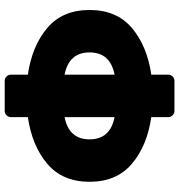

<svg xmlns="http://www.w3.org/2000/svg" viewBox="8 -768 780 837"><g transform="rotate(-90 398.5 -350.0)"><path d="M773 -350Q773 -232 694.5 -165.5Q616 -99 491 -81V-7Q491 4 483 12Q475 20 464 20H333Q322 20 314 12Q306 4 306 -7V-81Q181 -99 102.5 -165.5Q24 -232 24 -350Q24 -468 102.5 -534.5Q181 -601 306 -619V-693Q306 -704 314 -712Q322 -720 333 -720H464Q475 -720 483 -712Q491 -704 491 -693V-619Q616 -601 694.5 -534.5Q773 -468 773 -350ZM209 -350Q209 -260 306 -241V-459Q209 -440 209 -350ZM491 -241Q588 -260 588 -350Q588 -440 491 -459Z"/></g></svg>

Font: Rubik
Style: Regular
Weight: 700
Designer: Hubert & Fischer
Foundry: Hubert & Fischer
Version: Version 1.100